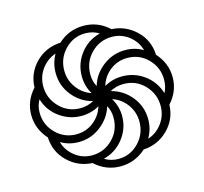

<svg xmlns="http://www.w3.org/2000/svg" viewBox="-106 -842 1028 969"><g transform="rotate(-15 408.5 -357.0)"><path d="M409 10Q333 10 275 -43Q200 -47 147 -99Q94 -151 91 -226Q39 -283 39 -357Q39 -430 91 -487Q93 -560 144.5 -613.5Q196 -667 276 -672Q333 -724 409 -724Q486 -724 542 -671Q616 -667 669.5 -615.5Q723 -564 726 -488Q778 -431 778 -357Q778 -284 726 -227Q724 -153 671.5 -100Q619 -47 542 -42Q484 10 409 10ZM362 -385Q336 -428 336 -480Q336 -545 376 -597Q416 -649 480 -665Q448 -685 408 -685Q346 -685 302 -639.5Q258 -594 258 -530Q258 -480 287.5 -440Q317 -400 362 -385ZM396 -413Q413 -472 464.5 -511.5Q516 -551 581 -551Q632 -551 674 -526Q660 -574 621 -603.5Q582 -633 533 -633Q470 -633 425 -588Q380 -543 380 -477Q380 -441 396 -413ZM288 -326Q326 -326 359 -344Q296 -360 254.5 -411.5Q213 -463 213 -530Q213 -581 238 -625Q193 -610 164 -570.5Q135 -531 135 -481Q135 -418 179.5 -372Q224 -326 288 -326ZM717 -290Q733 -319 733 -357Q733 -420 689 -465Q645 -510 581 -510Q530 -510 491 -479.5Q452 -449 438 -402Q481 -427 532 -427Q596 -427 647 -389.5Q698 -352 717 -290ZM235 -204Q286 -204 325 -234.5Q364 -265 378 -312Q335 -287 284 -287Q221 -287 169.5 -324.5Q118 -362 100 -423Q83 -394 83 -357Q83 -294 127.5 -249Q172 -204 235 -204ZM578 -89Q622 -102 652 -142Q682 -182 682 -233Q682 -296 638 -342Q594 -388 529 -388Q490 -388 458 -370Q521 -354 562.5 -302.5Q604 -251 604 -184Q604 -132 578 -89ZM408 -29Q470 -29 514 -74.5Q558 -120 558 -184Q558 -234 529 -274Q500 -314 454 -329Q481 -284 481 -234Q481 -169 440.5 -117Q400 -65 336 -49Q368 -29 408 -29ZM284 -81Q347 -81 392 -126Q437 -171 437 -237Q437 -273 421 -301Q403 -242 352 -202.5Q301 -163 236 -163Q185 -163 143 -188Q156 -142 195 -111.5Q234 -81 284 -81Z"/></g></svg>

Font: Noto Sans Armenian
Style: Regular
Weight: 400
Designer: Monotype Design Team
Foundry: Monotype Imaging Inc.
Version: Version 2.040;GOOG;noto-fonts:20170220:a8a215d2e889